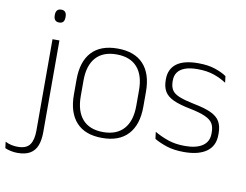

<svg xmlns="http://www.w3.org/2000/svg" viewBox="-155 -781 1385 1080"><g transform="rotate(10 538.0 -241.0)"><path d="M91 -22.5V-486.5H130.5V-22.5ZM111 -585.5Q95.5 -585.5 87.8 -594.5Q80 -603.5 80 -620.5V-624.5Q80 -641 87.8 -650Q95.5 -659 111 -659Q126.5 -659 134 -650Q141.5 -641 141.5 -624.5V-620.5Q141.5 -603 134 -594.2Q126.5 -585.5 111 -585.5ZM7.5 177.5Q-13 177.5 -32 173.2Q-51 169 -64 163L-68.5 127Q-52 135.5 -34.2 139.5Q-16.5 143.5 2.5 143.5Q52 143.5 71.5 116.2Q91 89 91 36V-150.5H130.5V38Q130.5 82.5 118.5 113.8Q106.5 145 79.5 161.2Q52.5 177.5 7.5 177.5Z M461.5 12Q364 12 313.8 -43Q263.5 -98 263.5 -201V-286.5Q263.5 -389.5 314 -444Q364.5 -498.5 461.5 -498.5Q558.5 -498.5 609.2 -444Q660 -389.5 660 -286.5V-201Q660 -98 609.2 -43Q558.5 12 461.5 12ZM461.5 -21.5Q538.5 -21.5 579.2 -67.2Q620 -113 620 -199.5V-288Q620 -374 579.5 -419.5Q539 -465 461.5 -465Q384 -465 343.5 -419.5Q303 -374 303 -288V-199.5Q303 -113 343.5 -67.2Q384 -21.5 461.5 -21.5Z M929 10Q870.5 10 828 -4.2Q785.5 -18.5 758.5 -35L753.5 -74.5Q789.5 -53.5 831.5 -39Q873.5 -24.5 928.5 -24.5Q993 -24.5 1028.5 -48.5Q1064 -72.5 1064 -119V-127Q1064 -157 1052 -176.8Q1040 -196.5 1009 -210.5Q978 -224.5 920.5 -236Q859 -248 823.5 -264.5Q788 -281 773 -306.8Q758 -332.5 758 -371.5V-376Q758 -434 799 -465Q840 -496 922.5 -496Q979 -496 1019.5 -482.2Q1060 -468.5 1085 -451L1089.5 -414Q1058 -435 1017.8 -448.8Q977.5 -462.5 924.5 -462.5Q880.5 -462.5 852.5 -452Q824.5 -441.5 811 -422.2Q797.5 -403 797.5 -376V-371.5Q797.5 -340.5 809.8 -321.2Q822 -302 852.8 -289.8Q883.5 -277.5 937 -266.5Q1000.5 -254.5 1036.8 -237.5Q1073 -220.5 1088 -194.2Q1103 -168 1103 -128.5V-118.5Q1103 -55.5 1057.8 -22.8Q1012.5 10 929 10Z"/></g></svg>

Font: Anek Bangla ExtraLight
Style: Regular
Weight: 250
Designer: Sulekha Rajkumar (Bangla), Yesha Goshar (Latin)
Foundry: Ek Type
Version: Version 1.003